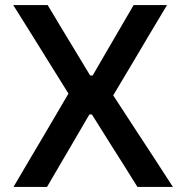

<svg xmlns="http://www.w3.org/2000/svg" viewBox="-20 -733 730 753"><path d="M33 0Q62 -49 91.5 -99.5Q121 -150 154 -205L248.5 -366L166.5 -497.5Q135 -548.5 102.5 -600.5Q70 -652 32 -713H167Q194.5 -667 221 -623Q247.5 -579 271.5 -539.5L333.5 -437H343.5L403.5 -540.5Q427 -580.5 452.5 -624.5Q478 -668.5 504 -713H635Q600.5 -655.5 569.2 -603.2Q538 -551 512 -506.5L424 -359L515 -219.5Q552.5 -162 587 -109.5Q621 -56.5 658 0H519Q491 -45 465.8 -85Q440.5 -125 417 -162L340.5 -284H330.5L259 -161.5Q236 -122.5 213.2 -83.5Q190.5 -44.5 164.5 0Z"/></svg>

Font: Heraclito Medium
Style: Regular
Weight: 500
Designer: Kostas Bartsokas (font) & Cristiano Sobral (main changes)
Foundry: Kostas Bartsokas (font) & Cristiano Sobral (main changes)
Version: Version 1.00;July 8, 2020;FontCreator 13.0.0.2655 64-bit